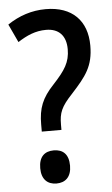

<svg xmlns="http://www.w3.org/2000/svg" viewBox="-53 -760 473 808"><g transform="rotate(-5 183.5 -356.5)"><path d="M110 -242V-212H193V-234C193 -284 203 -309 251 -360C313 -428 345 -468 345 -555C345 -660 283 -724 171 -724C112 -724 58 -706 9 -673L45 -596C84 -621 120 -637 165 -637C218 -637 249 -606 249 -548C249 -493 227 -460 176 -405C127 -353 110 -311 110 -242ZM90 -59C90 -12 115 11 153 11C190 11 216 -11 216 -59C216 -108 191 -129 153 -129C114 -129 90 -107 90 -59Z"/></g></svg>

Font: Noto Sans Gujarati Condensed Medium
Style: Regular
Weight: 500
Width: 3
Designer: Jelle Bosma - Monotype Design Team, Universal Thirst
Foundry: Monotype Imaging Inc.
Version: Version 2.106